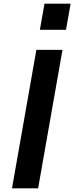

<svg xmlns="http://www.w3.org/2000/svg" viewBox="-20 -1020 402 1040"><path d="M362.5 -1000 337.5 -858.5H196L221 -1000ZM318.5 -750 186.5 0H45L177 -750Z"/></svg>

Font: Russisch Sans ExtraBold
Style: Italic
Weight: 800
Width: 4
Italic angle: -10°
Designer: Michael Sharanda (font) & Cristiano Sobral (main changes)
Foundry: Michael Sharanda
Version: Version 2.00;September 8, 2020;FontCreator 13.0.0.2681 64-bi